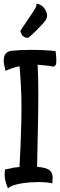

<svg xmlns="http://www.w3.org/2000/svg" viewBox="-20 -917 323 1034"><path d="M11.7 66.4Q4.9 43 4.9 18.6Q4.9 11.7 6.8 -3.9Q16.6 -6.8 56.6 -14.6L85 -17.6Q90.8 -108.4 94.7 -255.9L95.7 -336.9Q95.7 -403.3 92.8 -450.2Q87.9 -539.1 85 -560.5Q67.4 -556.6 58.6 -553.7L35.2 -545.9Q23.4 -542 9.8 -535.2Q0 -572.3 0 -590.8Q0 -639.6 43.9 -643.6Q85.9 -648.4 147.5 -648.4Q227.5 -648.4 279.3 -641.6Q283.2 -614.3 283.2 -595.7V-580.1Q283.2 -576.2 281.2 -570.3Q277.3 -560.5 267.6 -557.6Q254.9 -561.5 243.2 -562.5L214.8 -565.4L182.6 -568.4Q186.5 -503.9 186.5 -408.2Q186.5 -339.8 185.5 -298.8L179.7 -18.6Q229.5 -14.6 246.6 -0.5Q263.7 13.7 263.7 41L261.7 70.3Q230.5 63.5 184.6 63.5L140.6 65.4Q115.2 67.4 91.8 71.3Q37.1 81.1 23.4 97.7Q16.6 84 11.7 66.4ZM230.5 -817.4Q227.5 -808.6 213.4 -792.5Q199.2 -776.4 183.1 -760.3Q167 -744.1 153.3 -731.4Q139.6 -718.8 136.7 -716.8Q131.8 -711.9 120.1 -714.4Q108.4 -716.8 99.6 -727.5Q96.7 -731.4 94.7 -735.4Q92.8 -739.3 91.3 -743.7Q89.8 -748 90.8 -752.9Q115.2 -789.1 129.4 -810.5Q143.6 -832 151.4 -842.8L163.1 -860.4Q168 -868.2 172.4 -877Q176.8 -885.7 176.8 -896.5Q181.6 -897.5 187 -895Q192.4 -892.6 197.3 -890.6Q202.1 -886.7 208 -883.8Q220.7 -873 229 -854Q237.3 -835 230.5 -817.4Z"/></svg>

Font: BKP Parklife Text
Style: Regular
Weight: 400
Designer: Font Diner, Inc.; LA MECHKY PLUS GmbH
Foundry: Font Diner, Inc.; LA MECHKY PLUS GmbH
Version: Version 1.007